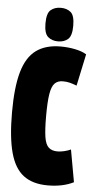

<svg xmlns="http://www.w3.org/2000/svg" viewBox="-61 -945 490 991"><g transform="rotate(5 184.0 -449.5)"><path d="M9 -350Q9 -480 31.5 -559Q54 -638 103 -674Q152 -710 230 -710Q269 -710 305.5 -702.5Q342 -695 364 -681L329 -516Q308 -524 292 -528Q276 -532 257 -532Q230 -532 214.5 -516Q199 -500 192.5 -459.5Q186 -419 186 -345Q186 -275 192 -237Q198 -199 214.5 -184Q231 -169 260 -169Q276 -169 295 -173.5Q314 -178 329 -185L359 -18Q303 10 225 10Q147 10 99.5 -26Q52 -62 30.5 -141Q9 -220 9 -350ZM213 -735Q182 -735 161.5 -752.5Q141 -770 141 -822Q141 -875 161.5 -892Q182 -909 213 -909Q245 -909 265 -892Q285 -875 285 -822Q285 -770 265 -752.5Q245 -735 213 -735Z"/></g></svg>

Font: Georama ExtraCondensed Black
Style: Regular
Weight: 900
Width: 2
Designer: Jean-Baptiste Levee
Foundry: Production Type
Version: Version 1.000